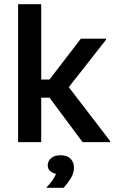

<svg xmlns="http://www.w3.org/2000/svg" viewBox="-20 -687 565 928"><path d="M67.5 0V-666.7H179.2V-302.5H219.2L370.8 -500H492.5V-495L312.5 -265.8L512.5 -5V0H379.2L219.2 -215H179.2V0ZM205.8 220.8V217.5Q218.3 205.8 231.7 187.1Q245 168.3 250.8 153.3Q236.7 150.8 223.8 140.8Q210.8 130.8 210.8 111.7Q210.8 91.7 227.1 77.5Q243.3 63.3 272.5 63.3Q305 63.3 321.2 80.4Q337.5 97.5 337.5 124.2Q337.5 150 321.7 175.4Q305.8 200.8 286.7 220.8Z"/></svg>

Font: Familjen Grotesk GF Medium
Style: Regular
Weight: 500
Designer: Anders Wikstroem, Jonas Baeckman, Matilda Gysing, Kristian Moeller
Foundry: Familjen STHLM AB
Version: Version 2.000; Beta; Release 4; Build 6